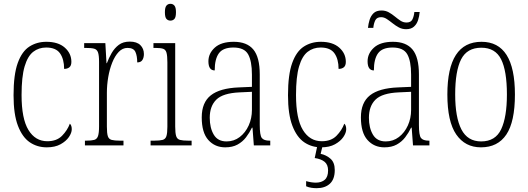

<svg xmlns="http://www.w3.org/2000/svg" viewBox="-20 -762 2769 1006"><path d="M225 10Q175 10 136 -16.5Q97 -43 74 -103Q51 -163 51 -263Q51 -371 73 -432Q95 -493 134 -518Q173 -543 223 -543Q285 -543 319.5 -512.5Q354 -482 354 -438Q354 -418 343.5 -409.5Q333 -401 316 -401Q316 -452 294.5 -482.5Q273 -513 222 -513Q183 -513 154 -490.5Q125 -468 109 -414Q93 -360 93 -264Q93 -140 129 -81Q165 -22 228 -22Q277 -22 305 -50.5Q333 -79 346 -114Q356 -105 356 -85Q356 -66 341 -44Q326 -22 297 -6Q268 10 225 10Z M425 0V-25H431Q459 -25 473.5 -29Q488 -33 493.5 -49Q499 -65 499 -100V-438Q499 -472 493.5 -487.5Q488 -503 473 -507Q458 -511 427 -511H421V-536H532L538 -431H540Q550 -458 565 -484Q580 -510 602.5 -527Q625 -544 660 -544Q697 -544 715.5 -525.5Q734 -507 734 -479Q734 -460 726 -447.5Q718 -435 699 -435Q699 -469 689.5 -490Q680 -511 648 -511Q622 -511 602 -490Q582 -469 568 -434Q554 -399 547 -357.5Q540 -316 540 -276V-99Q540 -64 545 -48.5Q550 -33 565 -29Q580 -25 608 -25H627V0Z M873 -654Q860 -654 852 -663Q844 -672 844 -698Q844 -723 852 -732.5Q860 -742 873 -742Q886 -742 894 -732.5Q902 -723 902 -698Q902 -672 894 -663Q886 -654 873 -654ZM769 0V-25H788Q817 -25 832 -29Q847 -33 852 -49Q857 -65 857 -98V-435Q857 -469 852.5 -485.5Q848 -502 834.5 -506.5Q821 -511 794 -511H784V-536H898V-99Q898 -65 903 -49Q908 -33 923 -29Q938 -25 967 -25H984V0Z M1160 10Q1106 10 1071.5 -28.5Q1037 -67 1037 -147Q1037 -225 1084.5 -262.5Q1132 -300 1231 -304L1300 -307V-371Q1300 -442 1280 -477.5Q1260 -513 1203 -513Q1149 -513 1127 -483Q1105 -453 1105 -393Q1072 -393 1072 -441Q1072 -482 1105.5 -512.5Q1139 -543 1205 -543Q1274 -543 1307.5 -502.5Q1341 -462 1341 -372V-107Q1341 -54 1351.5 -39.5Q1362 -25 1393 -25H1396V0H1310L1303 -93H1300Q1287 -66 1269 -42.5Q1251 -19 1224.5 -4.5Q1198 10 1160 10ZM1167 -21Q1206 -21 1236 -44Q1266 -67 1283 -104.5Q1300 -142 1300 -186V-281L1235 -278Q1148 -274 1113.5 -240Q1079 -206 1079 -145Q1079 -92 1100 -56.5Q1121 -21 1167 -21Z M1663 10Q1613 10 1574 -16.5Q1535 -43 1512 -103Q1489 -163 1489 -263Q1489 -371 1511 -432Q1533 -493 1572 -518Q1611 -543 1661 -543Q1723 -543 1757.5 -512.5Q1792 -482 1792 -438Q1792 -418 1781.5 -409.5Q1771 -401 1754 -401Q1754 -452 1732.5 -482.5Q1711 -513 1660 -513Q1621 -513 1592 -490.5Q1563 -468 1547 -414Q1531 -360 1531 -264Q1531 -140 1567 -81Q1603 -22 1666 -22Q1715 -22 1743 -50.5Q1771 -79 1784 -114Q1794 -105 1794 -85Q1794 -66 1779 -44Q1764 -22 1735 -6Q1706 10 1663 10ZM1639 224Q1626 224 1612 222Q1598 220 1584 214V187Q1598 191 1610.5 193Q1623 195 1635 195Q1664 195 1681.5 180Q1699 165 1699 131Q1699 101 1681 86Q1663 71 1629 66L1645 -9H1673L1660 44Q1689 50 1711.5 69.5Q1734 89 1734 129Q1734 177 1708.5 200.5Q1683 224 1639 224Z M1994 10Q1940 10 1905.5 -28.5Q1871 -67 1871 -147Q1871 -225 1918.5 -262.5Q1966 -300 2065 -304L2134 -307V-371Q2134 -442 2114 -477.5Q2094 -513 2037 -513Q1983 -513 1961 -483Q1939 -453 1939 -393Q1906 -393 1906 -441Q1906 -482 1939.5 -512.5Q1973 -543 2039 -543Q2108 -543 2141.5 -502.5Q2175 -462 2175 -372V-107Q2175 -54 2185.5 -39.5Q2196 -25 2227 -25H2230V0H2144L2137 -93H2134Q2121 -66 2103 -42.5Q2085 -19 2058.5 -4.5Q2032 10 1994 10ZM2001 -21Q2040 -21 2070 -44Q2100 -67 2117 -104.5Q2134 -142 2134 -186V-281L2069 -278Q1982 -274 1947.5 -240Q1913 -206 1913 -145Q1913 -92 1934 -56.5Q1955 -21 2001 -21ZM2108 -609Q2087 -609 2069.5 -618.5Q2052 -628 2036.5 -640.5Q2021 -653 2006.5 -662.5Q1992 -672 1977 -672Q1954 -672 1946 -655Q1938 -638 1936 -616H1908Q1910 -637 1916.5 -658Q1923 -679 1937.5 -693Q1952 -707 1979 -707Q2000 -707 2017 -697.5Q2034 -688 2049 -675.5Q2064 -663 2078.5 -653.5Q2093 -644 2110 -644Q2133 -644 2141 -660.5Q2149 -677 2151 -699H2179Q2177 -677 2170.5 -656.5Q2164 -636 2149 -622.5Q2134 -609 2108 -609Z M2500 10Q2417 10 2370.5 -57.5Q2324 -125 2324 -267Q2324 -543 2503 -543Q2678 -543 2678 -267Q2678 -124 2633 -57Q2588 10 2500 10ZM2501 -21Q2576 -21 2606 -85Q2636 -149 2636 -267Q2636 -391 2605.5 -451.5Q2575 -512 2502 -512Q2427 -512 2396 -451Q2365 -390 2365 -267Q2365 -147 2397.5 -84Q2430 -21 2501 -21Z"/></svg>

Font: Noto Serif Condensed ExtraLight
Style: Regular
Weight: 200
Width: 3
Designer: Monotype Design Team
Foundry: Monotype Imaging Inc.
Version: Version 2.013; ttfautohint (v1.8.4.7-5d5b)